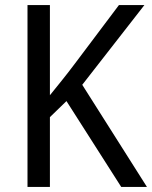

<svg xmlns="http://www.w3.org/2000/svg" viewBox="-20 -827 597 754"><path d="M557 -93H456L241 -430L176 -367V-93H88V-807H176V-453Q197 -479 222 -510Q247 -541 274 -577L447 -807H547L303 -494Z"/></svg>

Font: Noto Sans Kannada UI SemiCondensed
Style: Regular
Weight: 400
Width: 4
Designer: Jelle Bosma - Monotype Design Team
Foundry: Monotype Imaging Inc.
Version: Version 2.005; ttfautohint (v1.8.4.7-5d5b)